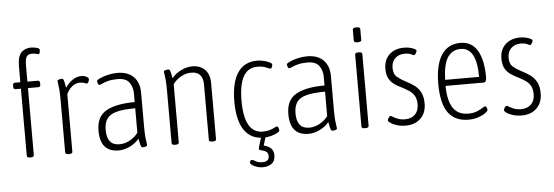

<svg xmlns="http://www.w3.org/2000/svg" viewBox="-57 -938 3839 1330"><g transform="rotate(-5 1863.0 -273.0)"><path d="M121 2Q99 2 99 -12V-478H61Q47 -478 47 -496V-505Q47 -523 61 -523H99V-634Q99 -702 125 -729Q151 -756 193 -756Q211 -756 232 -750.5Q253 -745 253 -734Q253 -728 250.5 -717Q248 -706 242 -706Q236 -706 225.5 -709.5Q215 -713 197 -713Q170 -713 159 -696.5Q148 -680 148 -632V-523H221Q235 -523 235 -505V-496Q235 -478 221 -478H148V-12Q148 2 126 2Z M388 2Q366 2 366 -12V-373Q366 -424 363.5 -451Q361 -478 358.5 -490.5Q356 -503 356 -509Q356 -515 366.5 -518.5Q377 -522 386 -522Q396 -522 400 -511Q404 -500 412 -457Q433 -490 462.5 -509.5Q492 -529 523 -529Q543 -529 558.5 -521Q574 -513 574 -503Q574 -493 568.5 -483.5Q563 -474 558 -474Q553 -474 541.5 -479Q530 -484 508 -484Q478 -484 453.5 -463Q429 -442 416 -412V-12Q416 2 394 2Z M737 7Q609 7 609 -141Q609 -240 678 -278.5Q747 -317 876 -317V-379Q876 -421 853 -453.5Q830 -486 772 -486Q733 -486 706.5 -479Q680 -472 664.5 -464.5Q649 -457 643 -457Q637 -457 633 -467.5Q629 -478 629 -485Q629 -492 651.5 -502.5Q674 -513 707 -521Q740 -529 773 -529Q846 -529 886 -489Q926 -449 926 -378V-149Q926 -98 928.5 -70.5Q931 -43 933.5 -31Q936 -19 936 -14Q936 -7 925.5 -3.5Q915 0 906 0Q896 0 892 -10.5Q888 -21 880 -62Q855 -32 816 -12.5Q777 7 737 7ZM746 -35Q783 -35 818.5 -54.5Q854 -74 876 -104V-274Q794 -274 746.5 -261.5Q699 -249 679 -220Q659 -191 659 -142Q659 -35 746 -35Z M1128 2Q1106 2 1106 -12V-373Q1106 -424 1103.5 -451Q1101 -478 1098.5 -490.5Q1096 -503 1096 -509Q1096 -515 1106.5 -518.5Q1117 -522 1126 -522Q1136 -522 1140 -511Q1144 -500 1152 -459Q1177 -490 1216.5 -509.5Q1256 -529 1295 -529Q1349 -529 1382 -496Q1415 -463 1415 -402V-12Q1415 2 1393 2H1387Q1365 2 1365 -12V-398Q1365 -440 1345 -463Q1325 -486 1283 -486Q1245 -486 1209.5 -465Q1174 -444 1156 -416V-12Q1156 2 1134 2Z M1744 6Q1656 6 1610 -61.5Q1564 -129 1564 -259Q1564 -392 1610 -460.5Q1656 -529 1745 -529Q1769 -529 1793 -523Q1817 -517 1832.5 -509Q1848 -501 1848 -493Q1848 -486 1844 -476Q1840 -466 1834 -466Q1826 -466 1804 -476.5Q1782 -487 1743 -487Q1614 -487 1614 -261Q1614 -36 1743 -36Q1772 -36 1792 -42.5Q1812 -49 1824.5 -56Q1837 -63 1843 -63Q1849 -63 1853 -52.5Q1857 -42 1857 -35Q1857 -27 1840 -17.5Q1823 -8 1797 -1Q1771 6 1744 6ZM1721 210Q1701 210 1681 203.5Q1661 197 1648 188Q1635 179 1635 172Q1635 168 1638 160.5Q1641 153 1648 153Q1659 153 1675.5 164Q1692 175 1723 175Q1743 175 1755.5 166Q1768 157 1768 136Q1768 118 1758.5 109Q1749 100 1736.5 96.5Q1724 93 1714.5 90.5Q1705 88 1705 81Q1705 73 1711 53.5Q1717 34 1728 0H1759L1740 61Q1772 68 1790 85.5Q1808 103 1808 134Q1808 174 1783 192Q1758 210 1721 210Z M2057 7Q1929 7 1929 -141Q1929 -240 1998 -278.5Q2067 -317 2196 -317V-379Q2196 -421 2173 -453.5Q2150 -486 2092 -486Q2053 -486 2026.5 -479Q2000 -472 1984.5 -464.5Q1969 -457 1963 -457Q1957 -457 1953 -467.5Q1949 -478 1949 -485Q1949 -492 1971.5 -502.5Q1994 -513 2027 -521Q2060 -529 2093 -529Q2166 -529 2206 -489Q2246 -449 2246 -378V-149Q2246 -98 2248.5 -70.5Q2251 -43 2253.5 -31Q2256 -19 2256 -14Q2256 -7 2245.5 -3.5Q2235 0 2226 0Q2216 0 2212 -10.5Q2208 -21 2200 -62Q2175 -32 2136 -12.5Q2097 7 2057 7ZM2066 -35Q2103 -35 2138.5 -54.5Q2174 -74 2196 -104V-274Q2114 -274 2066.5 -261.5Q2019 -249 1999 -220Q1979 -191 1979 -142Q1979 -35 2066 -35Z M2448 2Q2426 2 2426 -12V-511Q2426 -525 2448 -525H2454Q2476 -525 2476 -511V-12Q2476 2 2454 2ZM2451 -595Q2425 -595 2425 -609V-685Q2425 -699 2451 -699Q2477 -699 2477 -685V-609Q2477 -595 2451 -595Z M2733 9Q2699 9 2671.5 0.5Q2644 -8 2628 -19.5Q2612 -31 2612 -38Q2612 -44 2619.5 -55.5Q2627 -67 2632 -67Q2637 -67 2649.5 -59Q2662 -51 2682.5 -43Q2703 -35 2732 -35Q2776 -35 2801.5 -60.5Q2827 -86 2827 -130Q2827 -168 2813.5 -190.5Q2800 -213 2778 -227.5Q2756 -242 2731 -255Q2703 -268 2679 -284.5Q2655 -301 2640.5 -327Q2626 -353 2626 -395Q2626 -457 2664.5 -493.5Q2703 -530 2767 -530Q2798 -530 2825 -520.5Q2852 -511 2852 -501Q2852 -495 2845 -483.5Q2838 -472 2833 -472Q2828 -472 2812 -480Q2796 -488 2769 -488Q2727 -488 2701.5 -463.5Q2676 -439 2676 -397Q2676 -353 2701.5 -332.5Q2727 -312 2760 -295Q2790 -280 2816.5 -261Q2843 -242 2859.5 -211.5Q2876 -181 2876 -132Q2876 -67 2836.5 -29Q2797 9 2733 9Z M3170 6Q3075 6 3028.5 -59Q2982 -124 2982 -258Q2982 -391 3027 -460Q3072 -529 3160 -529Q3237 -529 3276.5 -463Q3316 -397 3316 -275Q3316 -241 3295 -241H3031Q3032 -139 3066 -87.5Q3100 -36 3171 -36Q3207 -36 3231.5 -46Q3256 -56 3271 -66Q3286 -76 3292 -76Q3298 -76 3302 -66.5Q3306 -57 3306 -50Q3306 -42 3287.5 -28.5Q3269 -15 3238.5 -4.5Q3208 6 3170 6ZM3032 -283H3268Q3268 -487 3157 -487Q3098 -487 3066.5 -439Q3035 -391 3032 -283Z M3540 9Q3506 9 3478.5 0.5Q3451 -8 3435 -19.5Q3419 -31 3419 -38Q3419 -44 3426.5 -55.5Q3434 -67 3439 -67Q3444 -67 3456.5 -59Q3469 -51 3489.5 -43Q3510 -35 3539 -35Q3583 -35 3608.5 -60.5Q3634 -86 3634 -130Q3634 -168 3620.5 -190.5Q3607 -213 3585 -227.5Q3563 -242 3538 -255Q3510 -268 3486 -284.5Q3462 -301 3447.5 -327Q3433 -353 3433 -395Q3433 -457 3471.5 -493.5Q3510 -530 3574 -530Q3605 -530 3632 -520.5Q3659 -511 3659 -501Q3659 -495 3652 -483.5Q3645 -472 3640 -472Q3635 -472 3619 -480Q3603 -488 3576 -488Q3534 -488 3508.5 -463.5Q3483 -439 3483 -397Q3483 -353 3508.5 -332.5Q3534 -312 3567 -295Q3597 -280 3623.5 -261Q3650 -242 3666.5 -211.5Q3683 -181 3683 -132Q3683 -67 3643.5 -29Q3604 9 3540 9Z"/></g></svg>

Font: Asap Condensed ExtraLight
Style: Regular
Weight: 200
Width: 3
Designer: Pablo Cosgaya
Foundry: Omnibus-Type
Version: Version 3.001; ttfautohint (v1.8.4.7-5d5b)